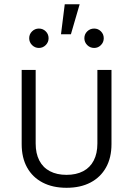

<svg xmlns="http://www.w3.org/2000/svg" viewBox="-20 -870 623 899"><path d="M291.5 9.3Q226.6 9.3 179.4 -15.4Q132.3 -40 106.9 -85.7Q81.5 -131.3 81.5 -195.3V-542.5H147V-198.2Q147 -151.4 164.1 -118.4Q181.2 -85.4 213.6 -68.4Q246.1 -51.3 291.5 -51.3Q336.9 -51.3 369.4 -68.4Q401.9 -85.4 418.9 -118.4Q436 -151.4 436 -198.2V-542.5H502V-195.3Q502 -131.3 476.3 -85.7Q450.7 -40 403.8 -15.4Q356.9 9.3 291.5 9.3ZM420.9 -645.5Q401.9 -645.5 388.4 -658.9Q375 -672.4 375 -690.9Q375 -710 388.4 -723.1Q401.9 -736.3 420.9 -736.3Q439.5 -736.3 452.6 -723.1Q465.8 -710 465.8 -690.9Q465.8 -672.4 452.6 -658.9Q439.5 -645.5 420.9 -645.5ZM162.1 -645.5Q143.6 -645.5 130.1 -658.9Q116.7 -672.4 116.7 -690.9Q116.7 -710 130.1 -723.1Q143.6 -736.3 162.1 -736.3Q181.2 -736.3 194.3 -723.1Q207.5 -710 207.5 -690.9Q207.5 -672.4 194.1 -658.9Q180.7 -645.5 162.1 -645.5ZM265.6 -709.5 283.2 -850.1H353L312 -709.5Z"/></svg>

Font: Inter 16pt Light
Style: Regular
Weight: 300
Version: Version 4.001;git-66647c0bb